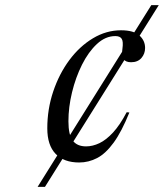

<svg xmlns="http://www.w3.org/2000/svg" viewBox="-20 -725 636 745"><path d="M126 0 567 -705H596L154.5 0ZM427.5 -585Q389 -585 356 -554.2Q323 -523.5 298.2 -474Q273.5 -424.5 259.5 -366.8Q245.5 -309 245.5 -254.5Q245.5 -201.5 262.5 -179.2Q279.5 -157 314 -157Q339.5 -157 365.8 -169.5Q392 -182 418.8 -211Q445.5 -240 471.5 -289.5L482 -288.5Q452 -214 421 -171.5Q390 -129 357 -111.8Q324 -94.5 287 -94.5Q228 -94.5 195.8 -128Q163.5 -161.5 163.5 -227Q163.5 -301.5 186.5 -370Q209.5 -438.5 249.2 -492Q289 -545.5 340.8 -576.5Q392.5 -607.5 449.5 -607.5Q498.5 -607.5 520.8 -587.5Q543 -567.5 543 -539Q543 -516.5 528.8 -500Q514.5 -483.5 488.5 -483.5Q468 -483.5 459.2 -495.5Q450.5 -507.5 455 -535.5Q459 -564 452.2 -574.5Q445.5 -585 427.5 -585Z"/></svg>

Font: Newsreader 60pt
Style: Italic
Weight: 400
Italic angle: -17°
Designer: Hugues Gentile
Foundry: Production Type
Version: Version 1.003